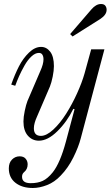

<svg xmlns="http://www.w3.org/2000/svg" viewBox="-20 -690 552 958"><path d="M24 150Q24 122 40 106Q56 90 78 90Q98 90 108 102Q118 114 118 130Q118 155 99 170Q90 178 90 192Q90 224 133 224Q168 224 193 212.5Q218 201 243 170Q280 124 309 16L352 -145L346 -147Q314 -82 266 -35Q218 12 174 12Q141 12 119 -13Q97 -38 97 -84Q97 -106 103.5 -137Q110 -168 117 -186L181 -335Q197 -370 197 -394Q197 -408 191.5 -417Q186 -426 174 -426Q156 -426 137 -408.5Q118 -391 102 -362.5Q86 -334 75.5 -310.5Q65 -287 56 -262L36 -268Q54 -319 74.5 -359Q95 -399 124.5 -427.5Q154 -456 185 -456Q212 -456 230.5 -432Q249 -408 249 -360Q249 -338 243 -308Q237 -278 229 -258L165 -109Q149 -74 149 -50Q149 -12 184 -12Q212 -12 246 -43.5Q280 -75 310 -122.5Q340 -170 364.5 -224Q389 -278 402 -324L435 -444H501L383 0Q372 43 346 95.5Q320 148 283 186Q252 219 214.5 233.5Q177 248 144 248Q90 248 57 222Q24 196 24 150ZM330 -520 436 -643Q459 -670 484 -670Q499 -670 505.5 -661.5Q512 -653 512 -641Q512 -616 480 -595L342 -508Z"/></svg>

Font: Old Standard TT
Style: Italic
Weight: 400
Italic angle: -15.2°
Designer: Alexey Kryukov <alexios@thessalonica.org.ru>
Version: Version 2.2